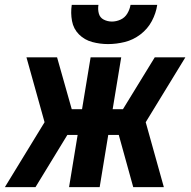

<svg xmlns="http://www.w3.org/2000/svg" viewBox="-41 -764 781 784"><path d="M-21 0H104L234 -213H276L241 0H366L401 -213H444L503 0H628L554 -265L716 -530H591L461 -318H419L454 -530H329L294 -318H252L192 -530H67L141 -265ZM400 -584Q434 -584 468.5 -592.5Q503 -601 532.5 -623.5Q562 -646 579 -678Q596 -710 601 -744H492Q489 -726 479 -709Q469 -692 451.5 -684Q434 -676 416 -676Q398 -676 382.5 -684Q367 -692 362.5 -709Q358 -726 361 -744H252Q247 -711 253 -678.5Q259 -646 281.5 -623.5Q304 -601 335.5 -592.5Q367 -584 400 -584Z"/></svg>

Font: Iosevka Sparkle Oblique
Style: Bold
Weight: 700
Italic angle: -9°
Designer: Belleve Invis
Foundry: Belleve Invis
Version: Version 4.5.0; ttfautohint (v1.8.3)